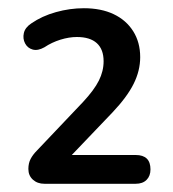

<svg xmlns="http://www.w3.org/2000/svg" viewBox="-20 -729 420 467"><path d="M88 -282Q71 -282 60 -292Q49 -302 49 -318Q49 -332 54.5 -342.5Q60 -353 70 -363L182 -481Q209 -510 220.5 -533Q232 -556 232 -580Q232 -609 215.5 -624Q199 -639 167 -639Q148 -639 127 -632.5Q106 -626 88 -614Q72 -605 59.5 -608.5Q47 -612 41 -623.5Q35 -635 38 -648.5Q41 -662 56 -672Q82 -690 116 -699.5Q150 -709 184 -709Q226 -709 256.5 -694.5Q287 -680 304 -653Q321 -626 321 -590Q321 -557 305 -525Q289 -493 254 -456L146 -343V-352H310Q346 -352 346 -317Q346 -301 336.5 -291.5Q327 -282 310 -282Z"/></svg>

Font: Nunito SemiBold
Style: Regular
Weight: 600
Designer: Vernon Adams
Foundry: Vernon Adams
Version: Version 3.602